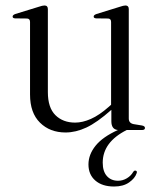

<svg xmlns="http://www.w3.org/2000/svg" viewBox="-20 -474 569 700"><path d="M89.5 -129.5V-394Q89.5 -406 78.5 -406.5L35 -407Q26 -407.5 26 -413.5Q26 -419.5 36 -423L120.5 -449Q135 -454 142 -454Q154.5 -454 154.5 -441V-138Q154.5 -81.5 182 -54.2Q209.5 -27 254 -27Q281 -27 311.5 -40.5Q342 -54 376.5 -84.5L385 -92V-394Q385 -406 374 -406.5L331 -407Q321.5 -407.5 321.5 -413.5Q321.5 -419.5 332 -423L416 -449Q430.5 -454 437.5 -454Q449.5 -454 449.5 -441V-42Q449.5 -25 467 -21.5L497.5 -16.5Q508.5 -14.5 508.5 -7.5Q508.5 0 497.5 0H442Q354.5 44 354.5 119Q354.5 151 369.8 168Q385 185 410.5 185Q427.5 185 442.5 176Q457.5 167 465.5 153Q469.5 147 474 148Q481.5 149.5 478 158Q472 176 450.8 191Q429.5 206 396 206Q352.5 206 327.5 184.2Q302.5 162.5 302.5 125.5Q302.5 89.5 328.5 57.2Q354.5 25 410 0Q386 -2 386 -32V-73.5Q333.5 -27 294.8 -9Q256 9 219 9Q162 9 125.8 -26.8Q89.5 -62.5 89.5 -129.5Z"/></svg>

Font: Fraunces 72pt S000 Light
Style: Regular
Weight: 300
Version: Version 1.000; ttfautohint (v1.8.3)